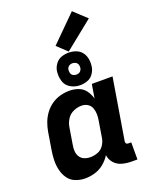

<svg xmlns="http://www.w3.org/2000/svg" viewBox="-180 -1091 936 1193"><g transform="rotate(-20 288.0 -494.5)"><path d="M172 8Q204 8 236.5 -1.5Q269 -11 296 -33Q323 -55 341 -84Q345 -53 365.5 -30.5Q386 -8 416 0Q446 8 478 8H516V-105H496Q491 -105 486.5 -107.5Q482 -110 480.5 -115Q479 -120 480 -125L547 -530H410L395 -439Q387 -468 370 -492Q353 -516 324.5 -527Q296 -538 264 -538Q234 -538 203.5 -530Q173 -522 146 -503.5Q119 -485 99.5 -458.5Q80 -432 69 -402.5Q58 -373 53 -343L35 -233Q29 -199 28 -165.5Q27 -132 34.5 -100Q42 -68 60 -42Q78 -16 108.5 -4Q139 8 172 8ZM247 -105Q226 -105 207.5 -112.5Q189 -120 178.5 -136.5Q168 -153 166.5 -173.5Q165 -194 169 -214L187 -324Q191 -351 206.5 -376Q222 -401 249 -413Q276 -425 303 -425Q324 -425 342 -414.5Q360 -404 367.5 -384.5Q375 -365 375.5 -343.5Q376 -322 372 -301L354 -191Q350 -167 335 -145Q320 -123 295.5 -114Q271 -105 247 -105ZM340 -547Q364 -547 387.5 -555Q411 -563 426.5 -584Q442 -605 446 -629Q450 -655 446 -680Q442 -705 427.5 -724.5Q413 -744 389.5 -753Q366 -762 340 -762Q316 -762 292.5 -754Q269 -746 253.5 -725Q238 -704 234 -681Q229 -646 238.5 -613.5Q248 -581 277 -564Q306 -547 340 -547ZM340 -617Q328 -617 318 -623Q308 -629 305 -640.5Q302 -652 304 -664Q305 -672 310.5 -679Q316 -686 324 -689Q332 -692 340 -692Q352 -692 362 -686Q372 -680 375.5 -669Q379 -658 377 -646Q375 -638 370 -630.5Q365 -623 356.5 -620Q348 -617 340 -617ZM344 -768 532 -919 448 -997 279 -829Z"/></g></svg>

Font: Iosevka Sparkle Extrabold
Style: Italic
Weight: 800
Italic angle: -9°
Designer: Belleve Invis
Foundry: Belleve Invis
Version: Version 4.5.0; ttfautohint (v1.8.3)